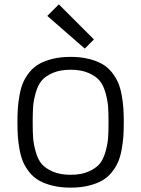

<svg xmlns="http://www.w3.org/2000/svg" viewBox="-20 -847 648 881"><path d="M304 -45Q256 -45 222.5 -59.5Q189 -74 171.5 -94.5Q154 -115 144 -150.5Q134 -186 132 -214.5Q130 -243 130 -286Q130 -329 132 -357.5Q134 -386 144 -421.5Q154 -457 171.5 -477.5Q189 -498 222.5 -512.5Q256 -527 304 -527Q352 -527 385.5 -512.5Q419 -498 436.5 -477.5Q454 -457 464 -421.5Q474 -386 476 -357.5Q478 -329 478 -286Q478 -243 476 -214.5Q474 -186 464 -150.5Q454 -115 436.5 -94.5Q419 -74 385.5 -59.5Q352 -45 304 -45ZM304 14Q350 14 386.5 5Q423 -4 448.5 -18.5Q474 -33 492.5 -56Q511 -79 521.5 -103Q532 -127 538 -159.5Q544 -192 546 -220.5Q548 -249 548 -286Q548 -323 546 -351.5Q544 -380 538 -412.5Q532 -445 521.5 -469Q511 -493 492.5 -516Q474 -539 448.5 -553.5Q423 -568 386.5 -577Q350 -586 304 -586Q258 -586 221.5 -577Q185 -568 159.5 -553.5Q134 -539 115.5 -516Q97 -493 86.5 -469Q76 -445 70 -412.5Q64 -380 62 -351.5Q60 -323 60 -286Q60 -249 62 -220.5Q64 -192 70 -159.5Q76 -127 86.5 -103Q97 -79 115.5 -56Q134 -33 159.5 -18.5Q185 -4 221.5 5Q258 14 304 14ZM369 -624 197 -774 250 -827 411 -666Z"/></svg>

Font: Glegoo
Style: Regular
Weight: 400
Version: Version 2.0.1; ttfautohint (v0.9) -r 48 -G 60